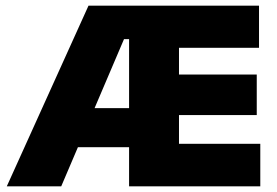

<svg xmlns="http://www.w3.org/2000/svg" viewBox="-20 -659 978 679"><path d="M4 0 293 -639H471.5L470.5 -520.5H418.5L196.5 0ZM171.5 -138.5V-276.5H458V-138.5ZM489 0V-150.5H900.5V0ZM436.5 0V-639H613V0ZM540.5 -252V-395.5H888V-252ZM489 -490V-639H896V-490Z"/></svg>

Font: Anek Telugu Medium ExtraBold
Style: Regular
Weight: 800
Version: Version 1.003